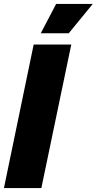

<svg xmlns="http://www.w3.org/2000/svg" viewBox="-22 -955 491 975"><path d="M149 -729H340L188 0H-2ZM263 -935H449L327 -786H185Z"/></svg>

Font: Mona Sans Black
Style: Italic
Weight: 900
Italic angle: -11.7°
Designer: Deni Anggara
Foundry: GitHub
Version: Version 2.000